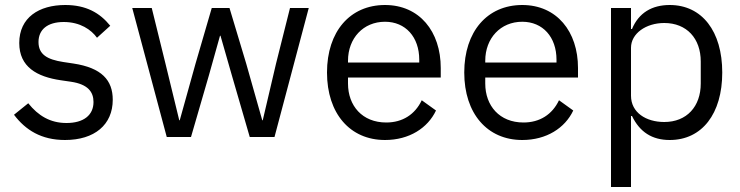

<svg xmlns="http://www.w3.org/2000/svg" viewBox="-20 -548 2959 768"><path d="M240 12C358 12 431 -49 431 -149C431 -227 387 -277 273 -294L233 -300C169 -310 134 -330 134 -380C134 -429 169 -460 235 -460C301 -460 345 -429 368 -397L421 -445C379 -497 324 -528 241 -528C136 -528 57 -478 57 -376C57 -280 128 -241 223 -227L264 -221C332 -211 354 -180 354 -140C354 -87 314 -56 246 -56C181 -56 133 -85 93 -135L36 -89C82 -28 145 12 240 12Z M647 0H744L816 -248L860 -405H862L907 -248L979 0H1078L1215 -516H1140L1084 -293L1031 -67H1029L965 -293L898 -516H827L762 -293L699 -67H697L642 -293L587 -516H509Z M1520 12C1617 12 1691 -36 1724 -106L1667 -147C1640 -90 1590 -58 1525 -58C1429 -58 1372 -125 1372 -214V-238H1743V-276C1743 -422 1658 -528 1520 -528C1380 -528 1288 -422 1288 -258C1288 -94 1380 12 1520 12ZM1520 -461C1602 -461 1657 -400 1657 -309V-298H1372V-305C1372 -395 1433 -461 1520 -461Z M2069 12C2166 12 2240 -36 2273 -106L2216 -147C2189 -90 2139 -58 2074 -58C1978 -58 1921 -125 1921 -214V-238H2292V-276C2292 -422 2207 -528 2069 -528C1929 -528 1837 -422 1837 -258C1837 -94 1929 12 2069 12ZM2069 -461C2151 -461 2206 -400 2206 -309V-298H1921V-305C1921 -395 1982 -461 2069 -461Z M2424 200H2504V-84H2508C2539 -20 2588 12 2659 12C2788 12 2869 -93 2869 -258C2869 -423 2788 -528 2659 -528C2588 -528 2535 -497 2508 -432H2504V-516H2424ZM2637 -60C2564 -60 2504 -98 2504 -165V-357C2504 -414 2564 -456 2637 -456C2727 -456 2783 -394 2783 -302V-214C2783 -122 2727 -60 2637 -60Z"/></svg>

Font: IBM Plex Devanagari
Style: Regular
Weight: 400
Designer: Mike Abbink, Paul van der Laan, Pieter van Rosmalen, Erin McLaughlin
Foundry: Bold Monday
Version: Version 1.0